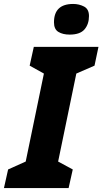

<svg xmlns="http://www.w3.org/2000/svg" viewBox="-52 -951 518 971"><path d="M-32 0 -11 -94 78 -134 170 -579 98 -619 119 -714H446L426 -619L334 -579L242 -134L316 -94L295 0ZM300 -776Q353 -776 375.5 -802.5Q398 -829 398 -870Q398 -905 373 -918Q348 -931 318 -931Q221 -931 221 -838Q221 -803 243.5 -789.5Q266 -776 300 -776Z"/></svg>

Font: Noto Sans Display Extra
Style: Italic
Weight: 800
Italic angle: -12°
Designer: Monotype Design Team
Foundry: Monotype Imaging Inc.
Version: Version 1.900